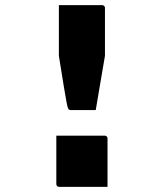

<svg xmlns="http://www.w3.org/2000/svg" viewBox="-20 -720 640 750"><path d="M354 -290H256Q253 -290 251.5 -291Q250 -292 248 -293Q247 -295 245 -299.5Q243 -304 239.5 -323Q236 -342 229 -384Q222 -426 210 -502V-590Q210 -618 210 -645Q210 -672 210 -700Q241 -700 283 -700Q325 -700 379 -700Q382 -700 384.5 -698.5Q387 -697 388.5 -695Q390 -693 390 -689V-502Q384 -467 378 -431.5Q372 -396 366 -361Q360 -326 354 -290ZM400 10Q369 10 337.5 10Q306 10 274.5 10Q243 10 211 10Q208 10 205.5 8.5Q203 7 201.5 4.5Q200 2 200 -1V-190Q232 -190 263.5 -190Q295 -190 326.5 -190Q358 -190 389 -190Q393 -190 395 -188.5Q397 -187 398.5 -185Q400 -183 400 -179Z"/></svg>

Font: Recursive Monospace ExtraBold
Style: Regular
Weight: 800
Version: Version 1.047